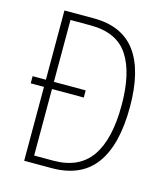

<svg xmlns="http://www.w3.org/2000/svg" viewBox="-108 -798 765 881"><g transform="rotate(15 275.0 -357.0)"><path d="M228 -714Q363 -714 428.5 -625.5Q494 -537 494 -364Q494 -184 426.5 -92Q359 0 219 0H89V-351H26V-385H89V-714ZM223 -679H127V-385H278V-351H127V-35H218Q340 -35 397.5 -117.5Q455 -200 455 -362Q455 -516 401 -597.5Q347 -679 223 -679Z"/></g></svg>

Font: Noto Sans Gujarati UI Condensed ExtraLight
Style: Regular
Weight: 200
Width: 3
Designer: Jelle Bosma - Monotype Design Team, Universal Thirst
Foundry: Monotype Imaging Inc.
Version: Version 2.106; ttfautohint (v1.8.4.7-5d5b)